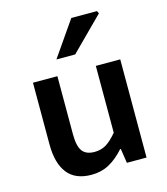

<svg xmlns="http://www.w3.org/2000/svg" viewBox="-121 -911 883 1018"><g transform="rotate(-15 320.5 -402.5)"><path d="M81 -201V-539H215V-220Q215 -155 235.5 -127.5Q256 -100 302 -100Q338 -100 365.5 -116.5Q393 -133 426 -172V-539H560V0H452L440 -79H436Q396 -34 353 -10.5Q310 13 256 13Q167 13 124 -42Q81 -97 81 -201ZM366 -818H507L514 -804L336 -626H233Z"/></g></svg>

Font: Nebula Sans Semibold
Style: Regular
Weight: 600
Designer: Paul D. Hunt for Adobe (as Source Sans)
Foundry: Nebula Entertainment & Broadcasting LLC
Version: Version 1.010